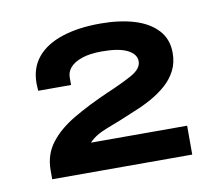

<svg xmlns="http://www.w3.org/2000/svg" viewBox="-51 -859 538 478"><g transform="rotate(-10 218.0 -620.5)"><path d="M45 -440V-463Q45 -502 67 -531Q89 -560 128 -583Q167 -606 217 -628Q255 -644 281.5 -658.5Q308 -673 308 -692Q308 -710 286.5 -721Q265 -732 222 -732Q191 -732 171 -725Q151 -718 141.5 -707Q132 -696 132 -682V-663H49Q49 -665 48.5 -670.5Q48 -676 48 -682Q48 -721 70 -747.5Q92 -774 133 -787.5Q174 -801 230 -801Q278 -801 315 -790Q352 -779 373.5 -756Q395 -733 395 -698Q395 -673 385 -653.5Q375 -634 358 -619Q341 -604 319.5 -592Q298 -580 275 -571Q238 -555 204.5 -542.5Q171 -530 156 -513H399V-440Z"/></g></svg>

Font: Archivo SemiBold Expanded SemiBold
Style: Regular
Weight: 600
Width: 7
Version: Version 2.001